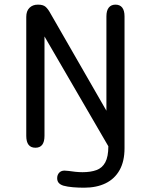

<svg xmlns="http://www.w3.org/2000/svg" viewBox="-20 -646 659 848"><path d="M450 -573.5Q450 -599.5 460.5 -612.5Q471 -625.5 490 -625.5Q509.5 -625.5 519.8 -612.5Q530 -599.5 530 -573.5V8.5Q530 66.5 508.2 105.2Q486.5 144 446.5 163.5Q406.5 183 351.5 183Q327 183 302.5 181Q278 179 260 174Q246 169.5 239.2 161.5Q232.5 153.5 232.5 141Q232.5 126.5 241.2 117Q250 107.5 265 107.5Q273 107.5 283.5 109Q296.5 111 313 112.8Q329.5 114.5 344.5 114.5Q380.5 114.5 406 105.2Q431.5 96 445 71Q458.5 46 458.5 0L176.5 -485V-46Q176.5 6.5 136.5 6.5Q96 6.5 96 -46V-571.5Q96 -597.5 110.2 -611.5Q124.5 -625.5 147 -625.5H148.5Q170.5 -625.5 181.5 -615.8Q192.5 -606 203 -586.5L450 -157Z"/></svg>

Font: Sono Monospace
Style: Regular
Weight: 400
Designer: Tyler Finck
Foundry: Tyler Finck
Version: Version 2.112